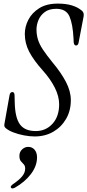

<svg xmlns="http://www.w3.org/2000/svg" viewBox="-20 -750 486 1068"><path d="M173 9Q145 9 113.5 3Q82 -3 54.5 -13.5Q27 -24 11 -38Q6 -43 4.5 -48Q3 -53 5 -63L33 -220Q36 -238 49 -238Q61 -238 61 -218L62 -179Q64 -95 91 -58Q118 -21 179 -21Q235 -21 272 -61.5Q309 -102 309 -170Q309 -214 285 -262Q261 -310 218 -358Q167 -415 142.5 -462Q118 -509 118 -561Q118 -602 138 -640.5Q158 -679 198.5 -704.5Q239 -730 302 -730Q389 -730 435 -691Q449 -680 445 -658L417 -512Q414 -497 403 -497Q392 -497 390 -514L389 -535Q385 -616 366.5 -658.5Q348 -701 293 -701Q253 -701 229 -683Q205 -665 194 -638.5Q183 -612 183 -586Q183 -557 191 -530.5Q199 -504 218.5 -474.5Q238 -445 272 -403Q320 -346 347 -294Q374 -242 374 -193Q374 -134 347.5 -88.5Q321 -43 276 -17Q231 9 173 9ZM137 67Q159 67 172.5 83Q186 99 186 125Q186 173 152.5 217.5Q119 262 63 294Q57 297 51 298Q45 299 42 295Q38 290 41.5 285Q45 280 50 276Q87 251 103.5 230.5Q120 210 120 188Q120 172 112 164Q104 156 96 146.5Q88 137 88 117Q88 95 103 81Q118 67 137 67Z"/></svg>

Font: Instrument Serif
Style: Italic
Weight: 400
Italic angle: -13°
Designer: Rodrigo Fuenzalida
Foundry: fragTYPE
Version: Version 1.000; ttfautohint (v1.8.4.7-5d5b);gftools[0.9.27]